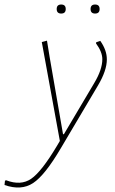

<svg xmlns="http://www.w3.org/2000/svg" viewBox="-130 -636 511 850"><path d="M121 -596Q121 -616 141 -616Q161 -616 161 -596Q161 -576 141 -576Q121 -576 121 -596ZM271 -596Q271 -616 291 -616Q311 -616 311 -596Q311 -576 291 -576Q271 -576 271 -596ZM78 -456 90 -382 149 -42H153L287 -268Q323 -328 323 -374Q323 -406 295 -444L296 -449L314 -455Q343 -414 343 -373Q343 -324 304 -258L140 19Q69 140 16.5 174.5Q-36 209 -110 183L-108 164L-103 162Q-38 187 8 155.5Q54 124 122 10L135 -12L55 -450Z"/></svg>

Font: Alegreya Sans Thin
Style: Italic
Weight: 100
Italic angle: -7°
Designer: Juan Pablo del Peral
Foundry: Huerta Tipografica
Version: Version 2.007